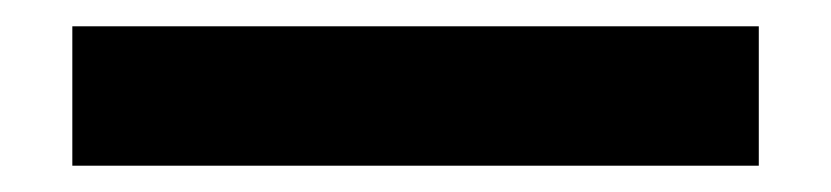

<svg xmlns="http://www.w3.org/2000/svg" viewBox="-20 26 632 146"><path d="M35 46H557V152H35Z"/></svg>

Font: Niramit
Style: Bold
Weight: 700
Designer: Katatrad Aksorn Co.,Ltd.
Foundry: Cadson Demak Co.,Ltd.
Version: Version 1.001; ttfautohint (v1.6)